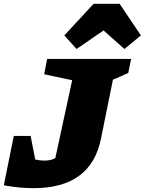

<svg xmlns="http://www.w3.org/2000/svg" viewBox="-69 -968 756 1003"><path d="M-49 0 3 -258H91L115 -135Q140 -129 162 -129Q179 -129 193 -132Q207 -135 220 -142L308 -549L162 -580L177 -660H616L601 -587Q585 -580 562.5 -569.5Q540 -559 521 -552L459 -246Q408 15 106 15Q71 15 32.5 11.5Q-6 8 -49 0ZM556 -948 667 -783 581 -712 472 -809 331 -712 267 -783 420 -948Z"/></svg>

Font: Piazzolla Black
Style: Italic
Weight: 900
Italic angle: -11.3°
Designer: Juan Pablo del Peral
Foundry: Huerta Tipografica
Version: Version 1.330